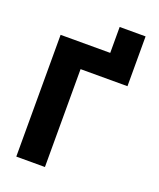

<svg xmlns="http://www.w3.org/2000/svg" viewBox="-157 -962 877 1058"><g transform="rotate(20 281.5 -433.0)"><path d="M68 0V-714H359V-866H511V-574H236V0Z"/></g></svg>

Font: Noto Sans Mono SemiCondensed Black
Style: Regular
Weight: 900
Width: 4
Designer: Monotype Design Team
Foundry: Monotype Imaging Inc.
Version: Version 2.014; ttfautohint (v1.8.4.7-5d5b)